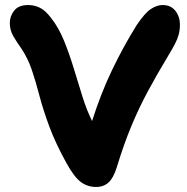

<svg xmlns="http://www.w3.org/2000/svg" viewBox="-20 -731 744 763"><path d="M362 12Q328 12 301.5 -7.5Q275 -27 244 -83Q200 -163 175.5 -229.5Q151 -296 136.5 -351.5Q122 -407 106.5 -453Q91 -499 65 -538Q47 -563 33 -587Q19 -611 19 -640Q19 -667 36.5 -689Q54 -711 92 -711Q116 -711 138 -700.5Q160 -690 182 -661Q213 -622 234.5 -569Q256 -516 273.5 -458Q291 -400 308 -346Q325 -292 346 -250Q380 -358 425 -452Q470 -546 523 -631Q556 -680 580 -695.5Q604 -711 626 -711Q659 -711 677 -688Q695 -665 695 -634Q695 -611 690 -593Q685 -575 674.5 -555Q664 -535 647 -507Q603 -434 567.5 -368Q532 -302 502 -230Q472 -158 444 -66Q431 -24 411.5 -6Q392 12 362 12Z"/></svg>

Font: Shantell Sans Normal
Style: Bold
Weight: 700
Designer: Stephen Nixon, Anya Danilova, Shantell Martin
Foundry: Arrow Type
Version: Version 1.009;[a7da0bfa3]